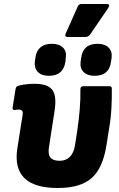

<svg xmlns="http://www.w3.org/2000/svg" viewBox="-20 -928 595 960"><path d="M269 12Q151 12 101 -38.5Q51 -89 67 -188L91 -340Q96 -364 92 -372Q88 -380 75 -380Q68 -380 63 -379.5Q58 -379 53 -378Q42 -377 43 -390L58 -484Q60 -492 63.5 -495Q67 -498 78 -501Q95 -505 115 -507Q135 -509 154 -509Q219 -509 242 -478Q265 -447 252 -368L225 -193Q219 -157 232 -140.5Q245 -124 278 -124Q309 -124 329 -143.5Q349 -163 355 -202L366 -272Q374 -326 378.5 -379Q383 -432 382 -482Q382 -497 397 -497H527Q539 -497 539 -485Q540 -438 537 -385.5Q534 -333 525 -282L512 -200Q494 -87 438 -37.5Q382 12 269 12ZM319 -743Q302 -743 308 -759L368 -894Q373 -908 388 -908H515Q523 -908 525 -903.5Q527 -899 523 -891L431 -756Q422 -743 406 -743ZM225 -549Q188 -549 169.5 -568Q151 -587 154 -619L157 -639Q161 -673 182 -691Q203 -709 239 -709Q276 -709 295 -690Q314 -671 309 -639L307 -619Q302 -585 281.5 -567Q261 -549 225 -549ZM453 -549Q417 -549 398 -568Q379 -587 383 -619L386 -639Q390 -673 410.5 -691Q431 -709 468 -709Q504 -709 523 -690Q542 -671 538 -639L535 -619Q531 -585 510.5 -567Q490 -549 453 -549Z"/></svg>

Font: Sofia Sans Black
Style: Italic
Weight: 900
Italic angle: -9°
Version: Version 4.100-B